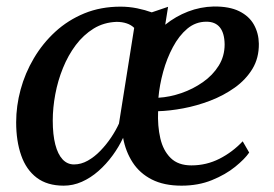

<svg xmlns="http://www.w3.org/2000/svg" viewBox="-20 -576 864 606"><path d="M510.5 -554.5 501.5 -498Q534.5 -524.5 573.5 -539.5Q612.5 -554.5 654.5 -555.5Q704 -556 735.2 -540.5Q766.5 -525 781.5 -498Q796.5 -471 797 -438Q797.5 -393 776.8 -358.8Q756 -324.5 721 -299.5Q686 -274.5 643.5 -258.2Q601 -242 558.2 -234Q515.5 -226 479 -225Q477 -178.5 486 -139.5Q495 -100.5 518.8 -77.2Q542.5 -54 584 -54Q631.5 -54 672.8 -75Q714 -96 746 -130L766.5 -94.5Q752.5 -74 722.2 -49.5Q692 -25 649 -7.5Q606 10 553 10Q497.5 10 459.2 -9.5Q421 -29 398.8 -63.2Q376.5 -97.5 368.5 -141Q355 -112 335 -84.8Q315 -57.5 290.5 -36Q266 -14.5 238.2 -2.2Q210.5 10 181 10Q129 10 95.8 -15.2Q62.5 -40.5 46.8 -85.8Q31 -131 31 -190Q31 -241.5 45 -293.2Q59 -345 86.8 -392Q114.5 -439 154.5 -475.8Q194.5 -512.5 246.2 -533.8Q298 -555 360.5 -555Q387 -555 412.8 -549.8Q438.5 -544.5 459 -537ZM355.5 -186 403.5 -488Q394 -497.5 379.8 -502.2Q365.5 -507 348 -507Q307.5 -505.5 275.5 -485.8Q243.5 -466 219.2 -433.8Q195 -401.5 178.8 -361.5Q162.5 -321.5 154.5 -278.5Q146.5 -235.5 146.5 -195.5Q146.5 -151 154.5 -120Q162.5 -89 177.5 -73Q192.5 -57 213.5 -57Q236 -57 257.2 -69Q278.5 -81 297.2 -100.5Q316 -120 331 -142.5Q346 -165 355.5 -186ZM631.5 -507.5Q597.5 -507.5 571.2 -485.5Q545 -463.5 525.8 -427.5Q506.5 -391.5 495 -349.5Q483.5 -307.5 480 -267.5Q515.5 -269.5 552.5 -282.2Q589.5 -295 620.5 -316.8Q651.5 -338.5 670.2 -368.5Q689 -398.5 689 -436Q688.5 -471.5 674 -489.5Q659.5 -507.5 631.5 -507.5Z"/></svg>

Font: Merriweather 48pt Medium
Style: Italic
Weight: 500
Italic angle: -7.8°
Version: Version 2.101